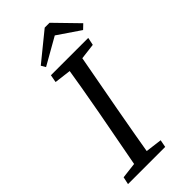

<svg xmlns="http://www.w3.org/2000/svg" viewBox="-251 -846 898 898"><g transform="rotate(-45 198.5 -396.5)"><path d="M13 0 21 -37 138 -51H156L266 -37L259 0ZM91 0 153 -330Q179 -471 202 -615H287L226 -285Q213 -214 200.5 -142.5Q188 -71 176 0ZM111 -577 118 -615H365L357 -577L242 -563H224ZM287 -793 397 -680 374 -658 227 -758H305L129 -658L116 -680L255 -793Z"/></g></svg>

Font: Lisu Bosa Light
Style: Italic
Weight: 300
Italic angle: -19°
Designer: David Morse, Annie Olsen, Victor Gaultney, Frank Grießhammer (Latin)
Foundry: SIL International
Version: Version 2.000